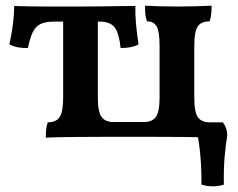

<svg xmlns="http://www.w3.org/2000/svg" viewBox="-20 -481 838 675"><path d="M141 3Q141 -14 142.5 -27Q144 -40 148 -51Q177 -51 189.5 -69Q202 -87 202 -138V-423H324V-138Q324 -88 337 -70Q350 -52 378 -52H487Q515 -52 528 -70Q541 -88 541 -138V-319Q541 -371 530.5 -388.5Q520 -406 497 -406Q492 -418 491 -431Q490 -444 490 -461Q510 -460 540 -459Q570 -458 602 -458Q637 -458 669.5 -459Q702 -460 724 -461Q724 -444 722.5 -431Q721 -418 717 -406Q688 -406 675.5 -388.5Q663 -371 663 -319V-138Q663 -87 675.5 -69Q688 -51 717 -51L724 3Q709 2 686 1.5Q663 1 623 0.5Q583 0 518 0H350Q284 0 243.5 0.5Q203 1 179.5 1.5Q156 2 141 3ZM78 -312Q59 -312 44 -314.5Q29 -317 13 -325Q21 -360 25.5 -396.5Q30 -433 30 -460Q58 -459 89 -458.5Q120 -458 159 -458Q198 -458 248 -458Q294 -458 331.5 -458.5Q369 -459 399.5 -459.5Q430 -460 456 -460Q455 -433 458 -398.5Q461 -364 467 -325Q454 -318 438 -315Q422 -312 404 -312Q399 -363 383.5 -384Q368 -405 332 -405H169Q138 -405 120.5 -395.5Q103 -386 94 -365.5Q85 -345 78 -312ZM688 168Q689 119 684.5 67.5Q680 16 670 -29L696 -51H763Q779 -32 779 -3Q773 29 769.5 72.5Q766 116 767 168Q750 174 728.5 174Q707 174 688 168Z"/></svg>

Font: Vollkorn SemiBold
Style: Regular
Weight: 600
Designer: Friedrich Althausen
Foundry: Friedrich Althausen
Version: Version 5.000